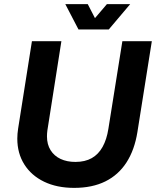

<svg xmlns="http://www.w3.org/2000/svg" viewBox="-20 -900 757 932"><path d="M340 12Q256 12 194 -18Q132 -48 98 -102Q64 -156 64 -227Q64 -239 65 -251Q66 -263 68 -276L135 -700H278L210 -267Q209 -260 208.5 -252.5Q208 -245 208 -238Q208 -199 225.5 -171Q243 -143 274 -128.5Q305 -114 346 -114Q393 -114 425.5 -132.5Q458 -151 478 -187Q498 -223 506 -274L574 -700H717L647 -259Q633 -172 594 -111.5Q555 -51 491.5 -19.5Q428 12 340 12ZM361 -757 297 -880H406L441 -812L499 -880H612L508 -757Z"/></svg>

Font: MuseoModerno Thin SemiBold
Style: Italic
Weight: 600
Italic angle: -9°
Version: Version 1.003